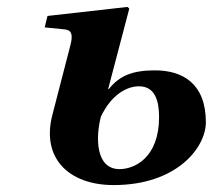

<svg xmlns="http://www.w3.org/2000/svg" viewBox="-20 -522 614 554"><path d="M109 -443 168 -437C187 -435 191 -421 183 -391L131 -190C99 -66 178 12 308 12C491 12 574 -97 574 -169C574 -282 506 -319 427 -319C363 -319 325 -304 294 -265H292L353 -497L348 -502L117 -476ZM271 -185C302 -251 348 -273 381 -273C428 -273 439 -230 439 -184C439 -67 368 -34 325 -34C255 -34 256 -127 271 -185Z"/></svg>

Font: Heuristica
Style: Bold Italic
Weight: 700
Italic angle: -13°
Version: Version 1.0.1